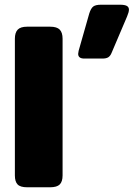

<svg xmlns="http://www.w3.org/2000/svg" viewBox="-20 -793 566 813"><path d="M311 -565Q311 -568 313 -578L358 -736Q365 -758 375 -765.5Q385 -773 408 -773H488Q508 -773 517 -768Q526 -763 526 -752Q526 -742 518 -723L452 -568Q447 -556 438.5 -550.5Q430 -545 413 -545H337Q311 -545 311 -565ZM43 -50V-629Q43 -655 55 -667.5Q67 -680 95 -680H192Q221 -680 233 -667.5Q245 -655 245 -629V-50Q245 -24 233 -12Q221 0 192 0H95Q66 0 54.5 -12Q43 -24 43 -50Z"/></svg>

Font: Mitr SemiBold
Style: Regular
Weight: 600
Designer: Thanarat Vachiruckul
Foundry: Cadson Demak
Version: Version 1.002